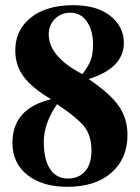

<svg xmlns="http://www.w3.org/2000/svg" viewBox="-20 -708 540 741"><path d="M472 -187Q472 -96 410 -41.5Q348 13 240 13Q144 13 86 -32.5Q28 -78 28 -157Q28 -289 177 -325Q103 -369 71 -412.5Q39 -456 39 -513Q39 -593 99.5 -640.5Q160 -688 263 -688Q354 -688 406 -646.5Q458 -605 458 -543Q458 -445 322 -403Q406 -346 439 -298Q472 -250 472 -187ZM339 -537Q339 -590 315.5 -624.5Q292 -659 251 -659Q216 -659 192 -635Q168 -611 168 -576Q168 -489 298 -422Q323 -455 331 -478Q339 -501 339 -537ZM333 -127Q333 -182 307.5 -216.5Q282 -251 200 -306Q149 -231 149 -161Q149 -93 173 -56Q197 -19 242 -19Q284 -19 308.5 -47Q333 -75 333 -127Z"/></svg>

Font: STIX
Style: Bold
Weight: 700
Designer: MicroPress Inc., with final additions and corrections provided by Coen Hoffman, Elsevier (retired)
Version: Version 1.1.1